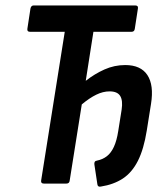

<svg xmlns="http://www.w3.org/2000/svg" viewBox="-20 -675 606 706"><path d="M350.9 11Q339.5 13.4 338.1 3L327.1 -69.9Q325.1 -83.1 336.9 -84.5Q357.7 -88.7 373.1 -100.7Q388.4 -112.6 398.8 -135.1Q409.3 -157.7 414.7 -192.8L427.3 -272Q432.3 -305.3 422 -322.1Q411.7 -339 383 -339Q358.7 -339 333.9 -326.8Q309 -314.7 280.7 -291L236.3 -11.4Q235.3 0 224.3 0H141.2Q129.5 0 131.3 -11.4L218.1 -558.1H90.1Q78.9 -558.1 80.7 -569.5L92 -643.6Q94.4 -655 104 -655H477.1Q489.1 -655 487.1 -643.6L475.7 -569.5Q474.4 -558.1 463.8 -558.1H323.5L295.3 -377.8Q327.9 -403.4 364.2 -419.6Q400.5 -435.8 440.5 -435.8Q497.7 -435.8 522 -398.9Q546.3 -362 535.3 -293L519.7 -195Q508.7 -126.2 487 -83.4Q465.3 -40.6 431.7 -18.5Q398 3.6 350.9 11Z"/></svg>

Font: Sofia Sans Condensed
Style: Italic
Weight: 400
Italic angle: -9°
Designer: Botio Nikoltchev, Ani Petrova
Foundry: lettersoup
Version: Version 4.101